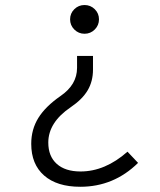

<svg xmlns="http://www.w3.org/2000/svg" viewBox="-20 -547 626 753"><path d="M294.9 185.5Q203.6 185.5 153.1 141.4Q102.5 97.2 102.5 17.1Q102.5 -39.6 130.4 -84.5Q158.2 -129.4 217.3 -170.4Q282.2 -214.8 282.2 -280.8V-327.6H344.7V-273.9Q344.7 -228 323.7 -192.6Q302.7 -157.2 257.3 -126.5Q169.4 -66.9 169.4 12.2Q169.4 65.9 202.6 95.7Q235.8 125.5 295.9 125.5Q392.1 125.5 480 47.9L521.5 91.8Q426.3 185.5 294.9 185.5ZM311.5 -527.3Q335 -527.3 351.6 -511Q368.2 -494.6 368.2 -471.2Q368.2 -447.8 351.6 -431.2Q335 -414.6 311.5 -414.6Q288.1 -414.6 271.5 -431.2Q254.9 -447.8 254.9 -471.2Q254.9 -494.6 271.5 -511Q288.1 -527.3 311.5 -527.3Z"/></svg>

Font: Cascadia Code NF Light
Style: Regular
Weight: 300
Monospace: yes
Designer: Aaron Bell
Foundry: Saja Typeworks
Version: Version 2404.023; ttfautohint (v1.8.4)